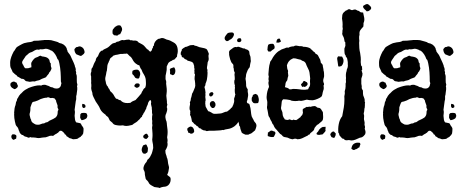

<svg xmlns="http://www.w3.org/2000/svg" viewBox="-20 -682 2318 965"><path d="M64 -266Q65 -263 65.5 -260.5Q66 -258 68 -256Q71 -252 69 -245Q60 -234 52 -234Q26 -246 34 -265Q36 -267 40.5 -269.5Q45 -272 50 -272Q53 -272 54 -271Q58 -268 64 -266ZM392 -1 388 1Q387 6 381 8Q375 10 372 14Q366 17 360 17Q352 17 348 18Q339 16 338 14Q330 14 326 10Q322 6 315 3Q312 -3 311 -4.5Q310 -6 308 -6H306Q307 -8 303 -12Q299 -16 298 -18Q293 -21 292 -23Q288 -25 285 -25Q280 -25 276 -20Q272 -14 268 -13L264 -10Q257 -7 253.5 -4Q250 -1 247 1Q244 0 238 0Q229 0 222 4Q215 7 210 8Q205 9 197 9Q192 10 189 10Q186 10 184 11Q181 12 175 12Q170 12 167 11.5Q164 11 160 10Q152 10 149 9H138Q134 7 133 7Q132 7 131.5 7.5Q131 8 130 8Q128 10 122 10Q113 5 109 5Q104 5 98 -1Q95 -4 90 -4Q83 -9 80 -14Q79 -16 78 -18Q77 -20 77 -22Q72 -30 73 -33Q69 -43 65 -46Q61 -50 59 -55Q57 -60 57 -63Q56 -65 56 -67Q56 -69 55 -71Q53 -79 52 -88.5Q51 -98 51 -106Q52 -113 51 -116Q52 -140 58 -154L60 -165Q60 -171 64 -174Q65 -185 70 -190Q72 -193 76 -201Q82 -207 82 -208V-209Q88 -213 88 -214Q98 -225 106 -230Q114 -235 124 -240Q157 -253 178 -253Q185 -253 188 -252Q192 -256 202 -256Q211 -256 215 -253Q222 -251 224.5 -250Q227 -249 230 -247Q232 -245 233.5 -245Q235 -245 237 -244Q246 -243 248 -241L251 -239Q259 -237 264 -237Q277 -237 282 -245Q283 -246 284.5 -248Q286 -250 286 -252Q286 -256 288 -260Q289 -262 288 -266Q287 -270 286 -273Q286 -296 284.5 -319Q283 -342 278 -365Q276 -371 275 -376.5Q274 -382 269 -385Q260 -412 241 -427Q235 -427 232 -431L224 -434Q217 -437 210 -437Q208 -437 207 -436.5Q206 -436 204 -436Q196 -434 189 -434Q188 -435 185 -435Q183 -435 182 -434L174 -432Q172 -433 167 -433Q163 -433 154 -428.5Q145 -424 143 -422Q140 -420 137 -419.5Q134 -419 132 -418Q129 -416 126.5 -415Q124 -414 122 -411Q121 -410 116 -406Q109 -402 104 -392Q100 -387 95.5 -379.5Q91 -372 91 -369L93 -360Q97 -357 98 -352Q103 -341 105 -341L107 -339H118Q124 -339 128 -341Q132 -343 137 -343Q139 -349 137 -357Q136 -361 138 -368Q144 -379 151 -386Q158 -393 170 -396Q172 -397 177 -400Q181 -402 184 -402Q191 -398 194 -398H196Q210 -396 216.5 -392.5Q223 -389 228 -381Q230 -375 230 -372Q230 -367 235 -364Q235 -356 235.5 -351Q236 -346 238 -342Q240 -338 237.5 -333.5Q235 -329 233 -324Q228 -318 227 -317Q226 -312 222.5 -308.5Q219 -305 216 -301Q214 -299 213 -296.5Q212 -294 207 -292L191 -286Q182 -281 178.5 -279.5Q175 -278 173 -278Q170 -278 164 -276Q153 -271 151 -273Q141 -273 138 -272Q135 -271 131 -271H128L118 -273Q109 -273 104 -280Q100 -286 88 -286Q79 -292 73 -295Q66 -297 65 -302Q59 -306 56 -308.5Q53 -311 51 -313Q49 -315 47.5 -316.5Q46 -318 44 -319Q42 -324 40.5 -327.5Q39 -331 37 -335Q32 -343 31.5 -351Q31 -359 31 -367Q31 -375 33 -383.5Q35 -392 37 -397Q38 -399 39 -401.5Q40 -404 41 -407Q46 -419 48.5 -422.5Q51 -426 53 -428Q61 -443 66.5 -446.5Q72 -450 79 -454Q86 -458 91 -460.5Q96 -463 101 -465Q107 -467 119 -469Q127 -470 134.5 -471Q142 -472 150 -477Q173 -477 194 -480Q196 -479 201 -481H219H224Q232 -481 237 -480Q253 -475 262.5 -473Q272 -471 278 -466Q304 -462 315 -440Q315 -436 316 -434Q317 -432 318 -430Q320 -424 320 -422Q323 -417 326 -414Q329 -411 332 -406Q335 -401 336.5 -397Q338 -393 340 -389Q342 -385 343.5 -381.5Q345 -378 347 -374Q349 -370 350 -367.5Q351 -365 353 -360L356 -352Q356 -347 359 -342Q360 -340 360 -338Q360 -336 361 -334Q359 -327 362 -322Q364 -315 362 -312Q366 -305 366 -297V-279Q366 -270 366.5 -266.5Q367 -263 368 -261Q370 -257 368 -252Q366 -245 368 -245Q369 -232 367.5 -226Q366 -220 366 -215Q366 -210 365 -206Q364 -202 363 -199Q364 -181 361 -175Q358 -151 355 -130Q357 -122 356.5 -116Q356 -110 355 -100Q356 -89 357 -81Q358 -73 363 -67L382 -63Q388 -61 388 -57Q390 -53 391.5 -50.5Q393 -48 395 -46Q400 -39 400 -35Q400 -33 399.5 -23Q399 -13 398 -11ZM139 -160Q137 -152 135 -148.5Q133 -145 133 -143Q133 -132 132.5 -127.5Q132 -123 131 -118Q127 -107 130 -99Q131 -94 132.5 -88.5Q134 -83 136 -81Q137 -71 144 -65.5Q151 -60 160 -56Q164 -55 171 -55Q179 -55 185 -58Q193 -62 202 -62Q210 -68 218 -68Q229 -75 228 -75Q235 -78 248 -84.5Q261 -91 264 -97Q270 -104 270 -120Q270 -125 272 -127Q274 -129 273.5 -130.5Q273 -132 273 -134Q269 -139 269 -144Q270 -147 269.5 -149.5Q269 -152 269 -153L264 -167Q263 -169 262.5 -171Q262 -173 262 -176Q259 -181 256.5 -184.5Q254 -188 252 -188Q249 -188 243 -190Q241 -189 236 -189Q231 -189 229 -191Q227 -193 222 -193Q217 -193 215 -191Q207 -191 199.5 -189Q192 -187 184 -184Q170 -176 156 -172Q151 -171 148.5 -170.5Q146 -170 143 -168ZM382 -449Q396 -445 401 -435Q404 -429 405 -422.5Q406 -416 401 -411Q393 -404 390.5 -402.5Q388 -401 386 -401Q383 -401 379 -403L364 -409Q354 -419 354 -435Q356 -437 357.5 -439Q359 -441 361 -443Q364 -446 368 -446H371Q374 -449 382 -449ZM43 -7H48Q55 -7 59.5 -3.5Q64 0 62 7Q62 10 61.5 13Q61 16 59 16Q55 16 50 21Q40 19 37.5 9Q35 -1 43 -7ZM394 -160Q406 -159 408.5 -153.5Q411 -148 409 -143Q404 -139 400 -139Q394 -141 393 -148Q392 -155 394 -160ZM390 -78 388 -81Q382 -89 383 -94Q384 -98 384 -108Q389 -114 391 -114Q416 -117 417 -108Q420 -100 419 -97Q417 -95 417 -93Q417 -91 416 -89Q411 -84 403 -81Q395 -78 390 -78Z M820 197Q823 200 829 204Q834 207 837 212Q840 230 830.5 243.5Q821 257 801 257Q799 258 796.5 258Q794 258 792 259Q789 260 786.5 261Q784 262 782 263Q776 260 770 260Q766 260 756 258Q746 253 745 252Q729 244 726 233Q723 228 720.5 226Q718 224 716 222Q711 217 711 210Q707 193 708 190Q708 185 706 179.5Q704 174 702 172Q701 168 701 165.5Q701 163 701 161Q703 152 705.5 147Q708 142 711 138Q718 132 721 121Q732 113 738 99Q743 91 745.5 80.5Q748 70 750 62Q750 54 749 45Q748 36 746 29Q744 20 746 10Q747 1 746.5 -10Q746 -21 745 -32Q744 -37 744.5 -42.5Q745 -48 746 -53Q744 -61 745 -68Q746 -73 744 -83Q744 -91 744.5 -96.5Q745 -102 746 -107Q744 -113 744 -117V-127Q743 -129 743 -134V-141Q741 -149 739.5 -155.5Q738 -162 740 -169Q739 -176 737.5 -177.5Q736 -179 734 -179Q724 -169 723 -158Q718 -147 716.5 -143.5Q715 -140 716 -139Q711 -129 709.5 -126Q708 -123 707 -121Q705 -116 702 -114Q700 -107 697 -104Q693 -100 694 -96Q686 -90 684 -86Q681 -81 676 -78Q671 -72 665 -68Q662 -66 658.5 -64Q655 -62 652 -60Q648 -56 644 -54Q631 -51 625.5 -50Q620 -49 615 -49Q606 -49 598 -52Q593 -51 584 -51Q574 -51 562 -53.5Q550 -56 545 -65L532 -76Q527 -87 525 -90.5Q523 -94 520 -96Q517 -98 514.5 -100Q512 -102 511 -105Q506 -109 502.5 -111.5Q499 -114 495 -118Q488 -125 484 -133Q479 -146 472.5 -155Q466 -164 461 -172Q455 -185 449.5 -195Q444 -205 444 -216Q439 -230 438.5 -236Q438 -242 439 -247Q439 -252 439 -256Q439 -260 438 -265Q439 -270 438.5 -274.5Q438 -279 438 -283V-298Q436 -303 436 -309.5Q436 -316 439 -321Q439 -326 439.5 -332.5Q440 -339 445 -343L449 -353Q451 -358 452 -361Q453 -364 455 -367L461 -378Q462 -391 472 -399Q475 -406 477.5 -412Q480 -418 484 -422Q486 -424 488.5 -426Q491 -428 496 -428Q498 -431 501 -433Q521 -441 529 -449Q534 -454 538 -457.5Q542 -461 547 -464Q552 -465 555 -466Q558 -467 562 -468Q565 -472 568 -472Q578 -473 583 -477Q586 -479 594 -481Q598 -481 601 -480Q608 -480 614 -482Q619 -482 621 -482.5Q623 -483 625 -483Q633 -483 637 -479Q638 -479 639 -479.5Q640 -480 641 -480Q644 -480 648 -478Q662 -479 667.5 -476.5Q673 -474 676 -469Q699 -458 705 -451L720 -434Q725 -434 728 -428Q731 -424 736 -422Q744 -428 744 -434Q745 -439 749 -443Q747 -449 753 -452Q754 -474 776 -487Q778 -486 783 -488Q789 -490 791 -490.5Q793 -491 794 -491Q801 -491 807 -488Q813 -485 818 -483Q823 -482 826.5 -481Q830 -480 835 -478L852 -469Q868 -461 872 -441.5Q876 -422 870 -405Q871 -402 869 -396Q864 -393 863 -389Q860 -389 858 -384Q854 -381 849 -381Q846 -377 835 -373Q830 -370 828.5 -368Q827 -366 826 -365L818 -348Q819 -330 815 -315Q811 -302 812 -287Q812 -281 815 -275Q816 -268 815 -262Q817 -247 818 -235.5Q819 -224 817 -210Q815 -201 817 -191Q818 -186 818 -181.5Q818 -177 819 -172V-165Q819 -163 819.5 -161.5Q820 -160 821 -158Q821 -154 819 -148Q817 -142 820 -139Q821 -131 819.5 -125Q818 -119 816 -113Q810 -102 811.5 -90.5Q813 -79 817 -71Q819 -61 819 -54Q821 -40 822 -29.5Q823 -19 822 -7Q822 -2 821 1Q820 3 820 8Q821 13 822 20Q823 27 821 33Q824 45 820 56Q816 67 811 74Q811 89 815 97Q816 99 817 102Q818 105 818 108Q822 116 823 124Q824 132 825 140Q828 151 829 156Q830 161 829 165L826 182Q823 192 822 193ZM586 -411Q573 -408 568.5 -407Q564 -406 561 -406Q557 -404 549 -402Q543 -394 539 -393Q532 -388 531 -380Q527 -374 526 -369Q519 -357 519 -344Q518 -339 518 -335Q518 -331 517 -326Q515 -322 514.5 -317.5Q514 -313 513 -308Q511 -300 509.5 -292.5Q508 -285 510 -277Q511 -275 511 -273Q511 -271 512 -269Q512 -263 514 -260Q516 -252 520 -249Q523 -247 525 -239Q528 -237 530 -233Q532 -229 534 -224Q545 -215 550 -207Q553 -201 556.5 -195.5Q560 -190 564 -185Q565 -185 565.5 -185.5Q566 -186 567 -186Q569 -186 571 -184Q579 -178 586 -178Q597 -164 620 -164Q630 -164 635 -165Q645 -174 661 -179Q669 -187 676 -195.5Q683 -204 690 -212Q692 -217 693.5 -220.5Q695 -224 697 -226Q700 -229 701 -234Q708 -241 710 -241Q710 -247 712 -247Q714 -258 713.5 -264.5Q713 -271 713 -275Q713 -282 711 -290Q709 -298 703 -308Q700 -313 697.5 -317Q695 -321 694 -325Q692 -333 688 -336Q686 -341 684 -344Q682 -347 682 -349Q682 -355 674 -355Q660 -363 654.5 -370Q649 -377 644 -387Q642 -390 639.5 -393.5Q637 -397 633 -399Q627 -404 621 -411Q619 -413 616 -413Q615 -413 614.5 -412.5Q614 -412 612 -412H604Q602 -411 597 -411H593ZM676 -287Q661 -287 657 -295Q655 -300 651.5 -303.5Q648 -307 645 -310Q644 -319 646 -326Q654 -331 659.5 -331.5Q665 -332 670 -332Q679 -330 683 -319.5Q687 -309 682 -299Q682 -294 680 -291.5Q678 -289 676 -287ZM670 -241H665L656 -247Q654 -252 657 -255.5Q660 -259 663 -262Q666 -263 671 -263Q686 -263 681 -248Q674 -241 670 -241ZM835 -309Q834 -312 834.5 -315Q835 -318 835 -321Q835 -329 833 -332Q835 -333 837 -338L855 -344Q863 -334 861 -321Q859 -308 851 -305Q850 -305 849.5 -304.5Q849 -304 848 -304Q847 -304 843 -306Q840 -309 835 -309ZM583 -509Q582 -509 581.5 -509.5Q581 -510 580 -510Q578 -510 576 -508Q573 -503 567 -503Q564 -503 562 -504Q559 -505 553 -505L546 -513Q544 -531 549 -536Q551 -538 553.5 -541Q556 -544 558 -547Q562 -548 568 -553Q574 -555 577 -555Q582 -555 586 -553Q597 -539 592.5 -528Q588 -517 583 -509ZM699 89Q696 84 694.5 81.5Q693 79 692 73Q692 66 694 60.5Q696 55 699 49Q705 47 709 45Q710 44 712 44Q716 44 717 47Q723 59 723.5 62Q724 65 723 73Q722 80 721.5 82Q721 84 716 87Q711 91 708 91Q707 91 706.5 90.5Q706 90 705 90ZM725 1 727 2Q725 6 724 8Q723 10 722 11Q720 13 719 13.5Q718 14 717 16Q709 17 703 11.5Q697 6 702 -2Q710 -10 716 -10Q721 -10 725 1Z M926 -15Q926 -21 923 -25Q920 -28 922 -37Q931 -45 937 -46Q948 -46 953 -35Q956 -31 956 -20Q951 -10 940 -10Q937 -10 934 -13Q930 -15 926 -15ZM1049 -218 1053 -212Q1052 -206 1048 -201.5Q1044 -197 1039 -197Q1035 -197 1032 -202Q1030 -210 1034.5 -214.5Q1039 -219 1045 -219Q1048 -219 1049 -218ZM1044 -141Q1033 -150 1035 -163Q1037 -169 1041 -171.5Q1045 -174 1049 -174Q1053 -174 1055 -173Q1057 -171 1060 -167Q1063 -163 1063 -158Q1064 -152 1061.5 -148Q1059 -144 1056 -140Q1054 -140 1052 -139.5Q1050 -139 1048 -139Q1044 -139 1044 -141ZM1141 -139Q1146 -141 1148 -145Q1148 -148 1152 -154Q1158 -169 1157 -179Q1156 -184 1157 -188Q1158 -192 1160 -196Q1161 -204 1163 -206Q1160 -215 1160 -224Q1160 -229 1160 -232.5Q1160 -236 1161 -241Q1159 -249 1161 -252Q1158 -259 1157.5 -268.5Q1157 -278 1160 -283Q1160 -298 1159 -301Q1158 -307 1158.5 -310Q1159 -313 1160 -315Q1160 -320 1156 -325Q1155 -329 1155 -336Q1155 -339 1153 -343Q1154 -353 1152 -358Q1142 -368 1141 -373Q1140 -376 1139 -378.5Q1138 -381 1137 -383L1133 -399Q1131 -407 1131.5 -411Q1132 -415 1131 -418Q1131 -425 1135 -429L1154 -443Q1155 -444 1162 -446Q1165 -445 1170 -445Q1174 -447 1177 -447Q1181 -447 1185 -445Q1187 -444 1189 -443.5Q1191 -443 1194 -442L1201 -439Q1203 -439 1205 -438.5Q1207 -438 1211 -438Q1214 -434 1217 -434Q1221 -434 1226 -430.5Q1231 -427 1233 -422Q1233 -418 1233.5 -415Q1234 -412 1235 -407Q1239 -398 1239 -395L1240 -383Q1239 -381 1241 -376Q1239 -368 1237.5 -360Q1236 -352 1235 -344Q1229 -338 1229 -336Q1224 -329 1224 -327Q1218 -313 1217 -307.5Q1216 -302 1216 -298Q1216 -294 1214 -286Q1217 -271 1217 -258Q1216 -243 1225 -234V-221Q1228 -208 1227 -201L1224 -183Q1224 -180 1222 -176Q1220 -173 1221 -168Q1222 -163 1227 -162Q1232 -162 1234 -157Q1236 -152 1236 -149.5Q1236 -147 1237 -145Q1239 -140 1239.5 -134Q1240 -128 1241 -122Q1242 -115 1242.5 -109Q1243 -103 1245 -97Q1247 -92 1250 -87Q1251 -85 1252 -83.5Q1253 -82 1254 -80L1257 -73Q1262 -68 1265.5 -62.5Q1269 -57 1269 -49Q1267 -38 1262 -27L1250 -17Q1243 -10 1235 -9Q1231 -5 1225 -5H1214Q1208 -8 1203 -10Q1198 -12 1194 -17Q1193 -23 1191 -26Q1187 -37 1187 -42Q1187 -46 1182 -51Q1182 -60 1180 -64Q1178 -66 1179 -71Q1171 -58 1167 -55Q1163 -52 1158 -47Q1142 -36 1127 -34Q1112 -32 1102 -28Q1101 -29 1098 -29Q1096 -29 1094 -28Q1093 -27 1088 -27H1086Q1083 -26 1073 -26Q1062 -26 1057 -25H1045H1032Q1028 -25 1025 -24Q1023 -24 1022.5 -23.5Q1022 -23 1020 -23Q1017 -23 1012 -26Q1010 -26 1007.5 -26.5Q1005 -27 1003 -27Q1001 -28 999 -29Q997 -30 995 -31Q992 -31 990 -36Q985 -36 983 -37.5Q981 -39 978 -41Q978 -44 972 -48Q967 -48 965 -54Q959 -56 955 -61Q951 -67 945 -71Q943 -80 941.5 -88.5Q940 -97 935 -105Q937 -111 936 -115Q935 -119 937 -124Q932 -130 932.5 -139Q933 -148 935 -156Q936 -165 934 -167Q936 -172 937.5 -175.5Q939 -179 939 -186Q941 -191 942 -195Q943 -199 944 -204Q944 -211 950 -219Q958 -237 959.5 -242Q961 -247 961 -249Q962 -253 961 -257V-262Q960 -267 960 -271.5Q960 -276 959 -279Q958 -281 958 -283.5Q958 -286 958 -288Q958 -299 960 -305Q961 -309 957 -313Q958 -322 957 -326Q956 -330 958 -334L956 -342V-348Q956 -352 954 -356Q952 -368 942.5 -371.5Q933 -375 923 -377Q920 -382 912 -384Q905 -387 902 -393Q894 -393 893 -400Q893 -403 891.5 -405Q890 -407 888 -409Q888 -421 892 -425Q893 -427 893.5 -429Q894 -431 894 -434Q897 -437 903 -441Q905 -442 907 -443Q909 -444 911 -446Q917 -446 925 -450Q935 -455 939 -455H941H944Q949 -455 952 -456Q960 -451 967 -451Q976 -448 982 -445L996 -442Q1009 -440 1017 -436Q1019 -434 1020.5 -432.5Q1022 -431 1023 -428Q1028 -418 1029 -414Q1030 -410 1029 -408Q1027 -402 1028 -397L1029 -386Q1029 -379 1026 -374Q1023 -370 1023 -362Q1022 -357 1022 -354Q1022 -351 1021 -349Q1020 -346 1020 -339Q1023 -330 1023 -330Q1021 -323 1023 -320V-311Q1023 -305 1022 -297.5Q1021 -290 1020 -283Q1019 -280 1018.5 -276.5Q1018 -273 1016 -269Q1012 -262 1012 -253Q1006 -245 1009 -239Q1010 -235 1011 -231.5Q1012 -228 1012 -224Q1013 -221 1013 -217Q1012 -214 1012 -210Q1014 -203 1012 -200Q1012 -197 1012 -193Q1012 -189 1013 -185Q1015 -177 1012 -173V-166Q1011 -163 1012 -159Q1012 -146 1017 -140Q1019 -135 1021.5 -131.5Q1024 -128 1026 -124Q1028 -122 1030 -122Q1032 -122 1034 -121L1043 -116Q1051 -110 1056 -110H1062H1067Q1075 -110 1079 -111Q1083 -111 1086.5 -111.5Q1090 -112 1095 -113Q1101 -115 1107.5 -118Q1114 -121 1121 -121Q1126 -125 1129.5 -127.5Q1133 -130 1135 -132Q1139 -134 1141 -139ZM1251 -167V-168Q1246 -173 1245.5 -176Q1245 -179 1245 -184Q1245 -195 1250 -197Q1248 -200 1252 -204.5Q1256 -209 1259 -208Q1261 -210 1264 -210Q1266 -210 1267 -209L1274 -205Q1279 -197 1280.5 -185.5Q1282 -174 1277 -164Q1270 -163 1266 -163Q1262 -163 1260 -163Q1255 -163 1251 -167ZM1109 -490 1110 -496Q1113 -501 1116 -505.5Q1119 -510 1124 -515Q1127 -517 1133 -518Q1139 -519 1144 -519Q1156 -519 1156 -508Q1153 -494 1141 -485Q1134 -483 1131 -479Q1125 -475 1120 -475Q1109 -480 1109 -490ZM1176 -471Q1171 -474 1171.5 -479Q1172 -484 1175 -487Q1178 -490 1184 -490Q1189 -490 1191 -488Q1195 -478 1191 -474Q1187 -470 1182 -470Q1178 -470 1176 -471Z M1326 -15 1342 -26 1352 -24Q1355 -21 1360 -21Q1367 -15 1363 -8Q1361 -4 1359.5 -0.5Q1358 3 1356 6Q1353 7 1347 7Q1338 7 1326 2Q1325 -1 1325.5 -3.5Q1326 -6 1326 -8Q1326 -10 1326.5 -11.5Q1327 -13 1326 -15ZM1468 -78Q1471 -80 1474 -81.5Q1477 -83 1479 -85Q1481 -87 1484 -89Q1487 -91 1490 -93Q1492 -98 1494.5 -99.5Q1497 -101 1499 -104Q1504 -115 1502 -121Q1501 -124 1501.5 -127Q1502 -130 1502 -134L1518 -143Q1520 -145 1523 -145Q1524 -145 1525 -144.5Q1526 -144 1527 -144Q1531 -146 1536 -146Q1539 -146 1540 -145Q1547 -147 1551.5 -148Q1556 -149 1563 -149L1569 -146Q1571 -144 1574 -142Q1577 -140 1582 -140Q1587 -140 1591 -136Q1595 -132 1596 -129Q1603 -119 1603 -117Q1604 -109 1603.5 -106Q1603 -103 1604 -101Q1604 -98 1604 -89Q1604 -80 1599 -74L1586 -63Q1580 -57 1577 -56Q1574 -55 1572 -52.5Q1570 -50 1568 -48L1561 -39Q1559 -30 1556 -26.5Q1553 -23 1549 -20Q1545 -17 1541.5 -14Q1538 -11 1536 -6Q1531 -6 1529 -3Q1524 2 1521 2Q1509 8 1498.5 13Q1488 18 1475 18Q1469 15 1463 15Q1459 15 1457 16Q1453 18 1449 18Q1442 17 1437 15Q1432 13 1426 10L1417 8Q1404 7 1399 0Q1395 -6 1388 -9Q1383 -14 1378.5 -20Q1374 -26 1369 -31Q1359 -40 1354 -55Q1350 -58 1348.5 -62Q1347 -66 1345 -71Q1344 -72 1340 -79Q1339 -83 1335 -91Q1331 -95 1329 -102Q1327 -113 1326.5 -117.5Q1326 -122 1325 -126L1322 -139Q1322 -142 1322 -145.5Q1322 -149 1323 -152Q1325 -170 1321 -182Q1320 -186 1320 -189.5Q1320 -193 1320 -196Q1321 -212 1324 -223.5Q1327 -235 1332 -245Q1332 -249 1331 -252Q1329 -260 1329 -265Q1329 -270 1331 -275Q1329 -282 1329.5 -286.5Q1330 -291 1331 -298Q1329 -302 1329 -309Q1330 -323 1331.5 -338.5Q1333 -354 1337 -366Q1337 -372 1341 -376Q1344 -379 1347 -385Q1351 -393 1352 -394L1359 -404Q1374 -423 1388 -429Q1393 -433 1396.5 -434Q1400 -435 1402 -436L1411 -439Q1413 -440 1416.5 -441.5Q1420 -443 1424 -443Q1427 -443 1429 -442Q1441 -449 1456 -449Q1462 -453 1468 -453Q1472 -453 1480 -451Q1489 -449 1490 -450H1493Q1500 -450 1504 -447Q1526 -447 1541 -438Q1541 -434 1547 -432Q1549 -430 1550.5 -428.5Q1552 -427 1553 -425Q1557 -423 1560.5 -420Q1564 -417 1566 -412Q1577 -408 1580 -400Q1582 -395 1584.5 -391Q1587 -387 1589 -383Q1591 -376 1591.5 -373.5Q1592 -371 1592 -368Q1593 -366 1597 -362Q1600 -359 1602 -356Q1602 -350 1604 -342Q1606 -334 1606 -328Q1608 -323 1608.5 -315.5Q1609 -308 1609 -300Q1609 -296 1607 -290Q1602 -276 1607 -265Q1611 -258 1606 -252Q1609 -236 1605 -228Q1603 -223 1602 -217.5Q1601 -212 1600 -207Q1598 -196 1594 -196Q1593 -194 1588 -191Q1583 -188 1577 -185.5Q1571 -183 1565 -181Q1559 -179 1557 -179Q1555 -178 1550 -178Q1546 -178 1542 -178.5Q1538 -179 1533 -179Q1529 -180 1526.5 -180.5Q1524 -181 1522 -181Q1520 -181 1519 -180.5Q1518 -180 1517 -180Q1511 -178 1505.5 -177Q1500 -176 1495 -175H1491Q1486 -175 1483 -176Q1475 -174 1463 -174Q1460 -174 1451 -175Q1442 -176 1439 -179Q1431 -181 1421 -182Q1411 -183 1404 -183Q1397 -178 1396 -170Q1395 -165 1395 -160.5Q1395 -156 1394 -151Q1393 -146 1392.5 -141Q1392 -136 1394 -131Q1396 -126 1398 -121.5Q1400 -117 1400 -112Q1400 -102 1405 -92Q1407 -90 1408.5 -87.5Q1410 -85 1411 -82Q1420 -79 1428 -79Q1431 -82 1436 -82Q1437 -82 1441 -80Q1445 -78 1447 -78Q1452 -78 1455 -81Q1460 -79 1461 -79Q1462 -79 1463 -79Q1467 -79 1468 -78ZM1529 -336 1527 -340Q1524 -346 1521.5 -351.5Q1519 -357 1517 -363Q1512 -374 1498 -377Q1496 -379 1493 -381Q1491 -381 1490 -382L1477 -385Q1472 -387 1466.5 -388Q1461 -389 1456 -389Q1452 -389 1451 -388Q1448 -384 1443 -384Q1432 -375 1429.5 -370.5Q1427 -366 1426 -364L1422 -354Q1423 -346 1423.5 -340Q1424 -334 1427 -329Q1429 -324 1427 -319Q1428 -316 1428 -310Q1428 -304 1429 -301Q1426 -291 1426 -291Q1425 -286 1424.5 -282Q1424 -278 1422 -276Q1416 -270 1415 -262Q1415 -256 1414 -253Q1413 -251 1413 -248.5Q1413 -246 1412 -244Q1417 -242 1425 -240Q1433 -236 1435 -233H1443Q1449 -235 1452 -235Q1455 -235 1457 -235Q1464 -235 1470.5 -234.5Q1477 -234 1485 -233Q1490 -232 1496 -231.5Q1502 -231 1507 -231Q1510 -231 1513.5 -231Q1517 -231 1520 -232Q1530 -232 1530 -236Q1530 -238 1531 -239.5Q1532 -241 1533 -243Q1538 -248 1538.5 -257Q1539 -266 1538 -269Q1538 -283 1539 -287Q1539 -294 1538 -297Q1537 -308 1535.5 -317.5Q1534 -327 1529 -336ZM1499 -245Q1492 -256 1493 -258.5Q1494 -261 1497 -262Q1498 -264 1499.5 -265Q1501 -266 1502 -268Q1503 -270 1504 -271.5Q1505 -273 1506 -275H1508Q1512 -275 1514 -273Q1516 -271 1518 -270.5Q1520 -270 1522 -269Q1529 -261 1524 -254Q1519 -247 1511 -245Q1507 -247 1505 -247Q1503 -247 1499 -245ZM1616 -45Q1617 -40 1616 -35Q1615 -30 1616 -28Q1618 -24 1612 -18Q1601 -5 1599 -6H1594Q1588 -4 1584 -4Q1579 -4 1574.5 -5.5Q1570 -7 1571 -11Q1571 -14 1575 -17Q1582 -24 1583 -29Q1590 -37 1594.5 -40Q1599 -43 1602 -44Q1605 -44 1608.5 -44Q1612 -44 1616 -45ZM1351 -462Q1356 -460 1357 -457Q1358 -454 1360 -449Q1362 -437 1354 -434Q1347 -430 1340 -423H1336H1329Q1328 -424 1324 -431Q1325 -442 1325.5 -447Q1326 -452 1328 -457Q1335 -461 1339 -461.5Q1343 -462 1351 -462ZM1388 -487Q1387 -483 1389 -480Q1393 -477 1391 -472Q1387 -470 1384 -469Q1383 -468 1382 -468H1369Q1370 -488 1382 -488Q1386 -488 1388 -487Z M1653 -21H1656Q1660 -21 1661 -18Q1664 -13 1667 -13Q1668 -5 1666 0Q1664 5 1661 10Q1660 11 1658 11Q1656 11 1654 10L1646 7Q1639 -5 1640 -7Q1643 -15 1648 -18ZM1680 -349Q1678 -363 1677 -370.5Q1676 -378 1675 -383Q1673 -392 1680 -399Q1686 -398 1690 -398Q1694 -398 1696 -398Q1701 -398 1702 -392Q1709 -382 1705.5 -368Q1702 -354 1694 -349H1691Q1688 -349 1687 -348Q1685 -347 1685 -347Q1684 -347 1680 -349ZM1805 -619Q1808 -608 1810.5 -593Q1813 -578 1807 -566Q1807 -561 1807 -557.5Q1807 -554 1806 -548Q1798 -540 1791.5 -531Q1785 -522 1787 -508Q1784 -498 1785 -488Q1787 -476 1785 -467Q1785 -453 1786 -440Q1787 -427 1790 -416Q1792 -405 1793 -394Q1794 -383 1793 -370Q1794 -361 1794.5 -355.5Q1795 -350 1800 -347Q1799 -343 1800 -337Q1802 -331 1797 -328L1800 -320Q1800 -315 1802 -313Q1802 -307 1801 -302.5Q1800 -298 1798 -293Q1796 -288 1796 -284.5Q1796 -281 1796 -277V-272Q1796 -263 1796 -260Q1796 -257 1797 -256Q1799 -245 1798 -245Q1797 -239 1799.5 -234.5Q1802 -230 1804 -227Q1804 -219 1804.5 -210Q1805 -201 1809 -194Q1814 -182 1813 -177Q1812 -171 1815 -166Q1813 -162 1814 -154Q1814 -150 1813.5 -146.5Q1813 -143 1813 -140Q1812 -138 1811.5 -136Q1811 -134 1811 -129Q1811 -123 1810 -120Q1808 -114 1808 -110Q1810 -104 1810 -101.5Q1810 -99 1810 -97Q1808 -83 1811 -75Q1814 -65 1812 -55Q1814 -50 1814.5 -45Q1815 -40 1813 -35Q1816 -27 1817 -20.5Q1818 -14 1815 -7Q1807 4 1800.5 7Q1794 10 1789 10Q1774 16 1766 20Q1756 24 1745 24Q1737 22 1732 22Q1726 23 1724 23Q1722 23 1720 23Q1717 23 1713 21Q1711 20 1710.5 19Q1710 18 1708 16Q1702 14 1700 14Q1691 4 1687.5 0Q1684 -4 1685 -7Q1685 -13 1681 -13Q1678 -34 1682.5 -58Q1687 -82 1700 -98Q1705 -124 1708 -142Q1711 -160 1711 -179V-190Q1710 -196 1711 -200Q1714 -213 1713 -217Q1712 -221 1713 -225Q1717 -237 1717 -248V-260Q1717 -266 1719 -268Q1719 -278 1718.5 -281.5Q1718 -285 1719 -287V-291Q1718 -299 1718.5 -308Q1719 -317 1722 -325Q1722 -332 1727 -342Q1728 -347 1728.5 -351Q1729 -355 1728 -360V-370Q1726 -383 1725 -387Q1724 -391 1722 -393Q1720 -395 1718.5 -397.5Q1717 -400 1717 -404Q1713 -407 1712 -414Q1711 -421 1711 -426V-438Q1713 -444 1714.5 -447.5Q1716 -451 1716 -453Q1716 -459 1715.5 -461.5Q1715 -464 1716 -466Q1716 -470 1712 -473Q1710 -484 1709.5 -487Q1709 -490 1707 -495Q1700 -506 1700 -514Q1701 -516 1701 -519.5Q1701 -523 1701 -526Q1701 -532 1703 -536Q1702 -542 1701.5 -547.5Q1701 -553 1702 -559Q1702 -565 1701.5 -570.5Q1701 -576 1700 -582Q1700 -587 1699 -589L1700 -601Q1700 -612 1708 -620Q1714 -626 1715 -626Q1718 -630 1722 -630Q1725 -630 1728 -634Q1732 -636 1734 -636Q1736 -636 1736.5 -635.5Q1737 -635 1739 -635Q1742 -633 1744.5 -632Q1747 -631 1750 -631Q1752 -631 1756 -633Q1764 -635 1767 -634Q1770 -633 1773 -631Q1776 -629 1778.5 -628Q1781 -627 1785 -627Q1787 -622 1792.5 -620.5Q1798 -619 1805 -619ZM1806 -653Q1820 -662 1825 -662Q1827 -662 1831 -660Q1832 -659 1834 -657.5Q1836 -656 1839 -653Q1849 -644 1844 -636Q1842 -634 1840 -632Q1838 -630 1835 -628Q1831 -625 1823 -625Q1820 -629 1817.5 -631Q1815 -633 1813 -635Q1811 -637 1808.5 -640Q1806 -643 1805 -646Q1804 -647 1806 -653ZM1789 36Q1793 43 1790 47Q1787 52 1787 58Q1784 59 1781.5 60.5Q1779 62 1777 64Q1770 69 1765 69Q1762 72 1759 72Q1756 72 1752.5 70Q1749 68 1746 66Q1748 49 1757 42Q1766 35 1779 35Q1781 35 1784 35.5Q1787 36 1789 36Z M1918 -266Q1919 -263 1919.5 -260.5Q1920 -258 1922 -256Q1925 -252 1923 -245Q1914 -234 1906 -234Q1880 -246 1888 -265Q1890 -267 1894.5 -269.5Q1899 -272 1904 -272Q1907 -272 1908 -271Q1912 -268 1918 -266ZM2246 -1 2242 1Q2241 6 2235 8Q2229 10 2226 14Q2220 17 2214 17Q2206 17 2202 18Q2193 16 2192 14Q2184 14 2180 10Q2176 6 2169 3Q2166 -3 2165 -4.5Q2164 -6 2162 -6H2160Q2161 -8 2157 -12Q2153 -16 2152 -18Q2147 -21 2146 -23Q2142 -25 2139 -25Q2134 -25 2130 -20Q2126 -14 2122 -13L2118 -10Q2111 -7 2107.5 -4Q2104 -1 2101 1Q2098 0 2092 0Q2083 0 2076 4Q2069 7 2064 8Q2059 9 2051 9Q2046 10 2043 10Q2040 10 2038 11Q2035 12 2029 12Q2024 12 2021 11.5Q2018 11 2014 10Q2006 10 2003 9H1992Q1988 7 1987 7Q1986 7 1985.5 7.5Q1985 8 1984 8Q1982 10 1976 10Q1967 5 1963 5Q1958 5 1952 -1Q1949 -4 1944 -4Q1937 -9 1934 -14Q1933 -16 1932 -18Q1931 -20 1931 -22Q1926 -30 1927 -33Q1923 -43 1919 -46Q1915 -50 1913 -55Q1911 -60 1911 -63Q1910 -65 1910 -67Q1910 -69 1909 -71Q1907 -79 1906 -88.5Q1905 -98 1905 -106Q1906 -113 1905 -116Q1906 -140 1912 -154L1914 -165Q1914 -171 1918 -174Q1919 -185 1924 -190Q1926 -193 1930 -201Q1936 -207 1936 -208V-209Q1942 -213 1942 -214Q1952 -225 1960 -230Q1968 -235 1978 -240Q2011 -253 2032 -253Q2039 -253 2042 -252Q2046 -256 2056 -256Q2065 -256 2069 -253Q2076 -251 2078.5 -250Q2081 -249 2084 -247Q2086 -245 2087.5 -245Q2089 -245 2091 -244Q2100 -243 2102 -241L2105 -239Q2113 -237 2118 -237Q2131 -237 2136 -245Q2137 -246 2138.5 -248Q2140 -250 2140 -252Q2140 -256 2142 -260Q2143 -262 2142 -266Q2141 -270 2140 -273Q2140 -296 2138.5 -319Q2137 -342 2132 -365Q2130 -371 2129 -376.5Q2128 -382 2123 -385Q2114 -412 2095 -427Q2089 -427 2086 -431L2078 -434Q2071 -437 2064 -437Q2062 -437 2061 -436.5Q2060 -436 2058 -436Q2050 -434 2043 -434Q2042 -435 2039 -435Q2037 -435 2036 -434L2028 -432Q2026 -433 2021 -433Q2017 -433 2008 -428.5Q1999 -424 1997 -422Q1994 -420 1991 -419.5Q1988 -419 1986 -418Q1983 -416 1980.5 -415Q1978 -414 1976 -411Q1975 -410 1970 -406Q1963 -402 1958 -392Q1954 -387 1949.5 -379.5Q1945 -372 1945 -369L1947 -360Q1951 -357 1952 -352Q1957 -341 1959 -341L1961 -339H1972Q1978 -339 1982 -341Q1986 -343 1991 -343Q1993 -349 1991 -357Q1990 -361 1992 -368Q1998 -379 2005 -386Q2012 -393 2024 -396Q2026 -397 2031 -400Q2035 -402 2038 -402Q2045 -398 2048 -398H2050Q2064 -396 2070.5 -392.5Q2077 -389 2082 -381Q2084 -375 2084 -372Q2084 -367 2089 -364Q2089 -356 2089.5 -351Q2090 -346 2092 -342Q2094 -338 2091.5 -333.5Q2089 -329 2087 -324Q2082 -318 2081 -317Q2080 -312 2076.5 -308.5Q2073 -305 2070 -301Q2068 -299 2067 -296.5Q2066 -294 2061 -292L2045 -286Q2036 -281 2032.5 -279.5Q2029 -278 2027 -278Q2024 -278 2018 -276Q2007 -271 2005 -273Q1995 -273 1992 -272Q1989 -271 1985 -271H1982L1972 -273Q1963 -273 1958 -280Q1954 -286 1942 -286Q1933 -292 1927 -295Q1920 -297 1919 -302Q1913 -306 1910 -308.5Q1907 -311 1905 -313Q1903 -315 1901.5 -316.5Q1900 -318 1898 -319Q1896 -324 1894.5 -327.5Q1893 -331 1891 -335Q1886 -343 1885.5 -351Q1885 -359 1885 -367Q1885 -375 1887 -383.5Q1889 -392 1891 -397Q1892 -399 1893 -401.5Q1894 -404 1895 -407Q1900 -419 1902.5 -422.5Q1905 -426 1907 -428Q1915 -443 1920.5 -446.5Q1926 -450 1933 -454Q1940 -458 1945 -460.5Q1950 -463 1955 -465Q1961 -467 1973 -469Q1981 -470 1988.5 -471Q1996 -472 2004 -477Q2027 -477 2048 -480Q2050 -479 2055 -481H2073H2078Q2086 -481 2091 -480Q2107 -475 2116.5 -473Q2126 -471 2132 -466Q2158 -462 2169 -440Q2169 -436 2170 -434Q2171 -432 2172 -430Q2174 -424 2174 -422Q2177 -417 2180 -414Q2183 -411 2186 -406Q2189 -401 2190.5 -397Q2192 -393 2194 -389Q2196 -385 2197.5 -381.5Q2199 -378 2201 -374Q2203 -370 2204 -367.5Q2205 -365 2207 -360L2210 -352Q2210 -347 2213 -342Q2214 -340 2214 -338Q2214 -336 2215 -334Q2213 -327 2216 -322Q2218 -315 2216 -312Q2220 -305 2220 -297V-279Q2220 -270 2220.5 -266.5Q2221 -263 2222 -261Q2224 -257 2222 -252Q2220 -245 2222 -245Q2223 -232 2221.5 -226Q2220 -220 2220 -215Q2220 -210 2219 -206Q2218 -202 2217 -199Q2218 -181 2215 -175Q2212 -151 2209 -130Q2211 -122 2210.5 -116Q2210 -110 2209 -100Q2210 -89 2211 -81Q2212 -73 2217 -67L2236 -63Q2242 -61 2242 -57Q2244 -53 2245.5 -50.5Q2247 -48 2249 -46Q2254 -39 2254 -35Q2254 -33 2253.5 -23Q2253 -13 2252 -11ZM1993 -160Q1991 -152 1989 -148.5Q1987 -145 1987 -143Q1987 -132 1986.5 -127.5Q1986 -123 1985 -118Q1981 -107 1984 -99Q1985 -94 1986.5 -88.5Q1988 -83 1990 -81Q1991 -71 1998 -65.5Q2005 -60 2014 -56Q2018 -55 2025 -55Q2033 -55 2039 -58Q2047 -62 2056 -62Q2064 -68 2072 -68Q2083 -75 2082 -75Q2089 -78 2102 -84.5Q2115 -91 2118 -97Q2124 -104 2124 -120Q2124 -125 2126 -127Q2128 -129 2127.5 -130.5Q2127 -132 2127 -134Q2123 -139 2123 -144Q2124 -147 2123.5 -149.5Q2123 -152 2123 -153L2118 -167Q2117 -169 2116.5 -171Q2116 -173 2116 -176Q2113 -181 2110.5 -184.5Q2108 -188 2106 -188Q2103 -188 2097 -190Q2095 -189 2090 -189Q2085 -189 2083 -191Q2081 -193 2076 -193Q2071 -193 2069 -191Q2061 -191 2053.5 -189Q2046 -187 2038 -184Q2024 -176 2010 -172Q2005 -171 2002.5 -170.5Q2000 -170 1997 -168ZM2236 -449Q2250 -445 2255 -435Q2258 -429 2259 -422.5Q2260 -416 2255 -411Q2247 -404 2244.5 -402.5Q2242 -401 2240 -401Q2237 -401 2233 -403L2218 -409Q2208 -419 2208 -435Q2210 -437 2211.5 -439Q2213 -441 2215 -443Q2218 -446 2222 -446H2225Q2228 -449 2236 -449ZM1897 -7H1902Q1909 -7 1913.5 -3.5Q1918 0 1916 7Q1916 10 1915.5 13Q1915 16 1913 16Q1909 16 1904 21Q1894 19 1891.5 9Q1889 -1 1897 -7ZM2248 -160Q2260 -159 2262.5 -153.5Q2265 -148 2263 -143Q2258 -139 2254 -139Q2248 -141 2247 -148Q2246 -155 2248 -160ZM2244 -78 2242 -81Q2236 -89 2237 -94Q2238 -98 2238 -108Q2243 -114 2245 -114Q2270 -117 2271 -108Q2274 -100 2273 -97Q2271 -95 2271 -93Q2271 -91 2270 -89Q2265 -84 2257 -81Q2249 -78 2244 -78Z"/></svg>

Font: Black And White Picture
Style: Regular
Weight: 400
Designer: AsiaSoft Inc.
Foundry: AsiaSoft Inc.
Version: Version 1.64